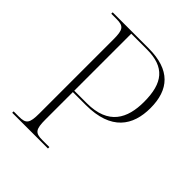

<svg xmlns="http://www.w3.org/2000/svg" viewBox="-197 -840 965 965"><g transform="rotate(45 285.5 -357.0)"><path d="M47 0H301V-10H251C200 -10 189 -24 189 -95V-289H281C461 -289 522 -384 522 -508C522 -638 457 -714 303 -714H47V-704H84C135 -704 146 -690 146 -620V-95C146 -24 135 -10 84 -10H47ZM278 -299H189V-704H300C427 -704 477 -641 477 -507C477 -390 432 -299 278 -299Z"/></g></svg>

Font: Noto Serif Display ExtraLight
Style: Regular
Weight: 200
Designer: Monotype Design Team
Foundry: Monotype Imaging Inc.
Version: Version 2.009